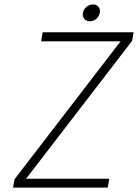

<svg xmlns="http://www.w3.org/2000/svg" viewBox="-20 -848 624 868"><path d="M387 -752Q371 -752 362.5 -761.5Q354 -771 354 -783Q354 -786 355 -790Q358 -806 371 -817Q384 -828 400 -828Q416 -828 424 -818.5Q432 -809 432 -798Q432 -794 431 -790Q428 -774 415.5 -763Q403 -752 387 -752ZM98 -40H474L467 0H39L46 -38L525 -661H166L173 -702H584L577 -663Z"/></svg>

Font: Fz Poppins ExtLt
Style: Italic
Weight: 200
Italic angle: -10°
Designer: Ninad Kale (Devanagari), Jonny Pinhorn (Latin)
Foundry: Indian Type Foundry
Version: Vit hóa bi Vntype.Com & FontZin.Com